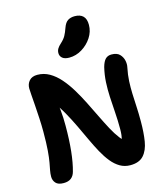

<svg xmlns="http://www.w3.org/2000/svg" viewBox="-145 -1125 1081 1251"><g transform="rotate(-15 396.0 -500.0)"><path d="M128 16Q91 16 75 -2Q59 -20 59 -45Q59 -66 63 -86.5Q67 -107 72.5 -136.5Q78 -166 82 -215Q86 -264 86 -342Q86 -385 83.5 -431.5Q81 -478 78 -520.5Q75 -563 72.5 -594.5Q70 -626 70 -638Q70 -668 88.5 -689Q107 -710 143 -710Q187 -710 224.5 -688.5Q262 -667 294.5 -630Q327 -593 355.5 -546Q384 -499 409.5 -448Q435 -397 459.5 -346.5Q484 -296 507 -253Q530 -210 554 -179Q578 -148 602 -135L519 -96Q531 -105 544 -119Q557 -133 565.5 -159Q574 -185 574 -229Q574 -289 570 -343.5Q566 -398 563.5 -448.5Q561 -499 563.5 -547.5Q566 -596 578 -646Q588 -682 603.5 -697.5Q619 -713 644 -713Q681 -713 699 -694.5Q717 -676 722.5 -651Q728 -626 723 -605Q713 -557 711 -514.5Q709 -472 710.5 -430.5Q712 -389 714.5 -343.5Q717 -298 717 -242Q717 -167 707.5 -109Q698 -51 668 -17.5Q638 16 578 16Q540 16 509 -2Q478 -20 452 -52Q426 -84 403 -126Q380 -168 357.5 -216.5Q335 -265 310.5 -316.5Q286 -368 258 -418Q230 -468 195 -513L222 -519Q228 -479 231 -449.5Q234 -420 235 -395Q236 -370 236 -342Q236 -248 228 -171.5Q220 -95 204 -39Q197 -13 178.5 1.5Q160 16 128 16ZM375 -764Q344 -764 328.5 -777Q313 -790 313 -811Q313 -827 321 -840.5Q329 -854 346 -869Q368 -889 379 -909Q390 -929 400 -958Q412 -992 431 -1004Q450 -1016 477 -1016Q514 -1016 533.5 -997Q553 -978 553 -938Q553 -892 527 -852.5Q501 -813 460.5 -788.5Q420 -764 375 -764Z"/></g></svg>

Font: Shantell Sans
Style: Bold
Weight: 700
Designer: Stephen Nixon, Anya Danilova, Shantell Martin
Foundry: Arrow Type
Version: Version 1.011;[c5ecc13dd]